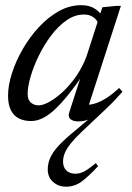

<svg xmlns="http://www.w3.org/2000/svg" viewBox="-20 -458 508 740"><path d="M452 -104.5Q441 -92 425.2 -75Q409.5 -58 386 -36L295.5 49.5Q269 74.5 253.2 94.2Q237.5 114 230.2 130.8Q223 147.5 223 165Q223 186.5 235.8 199Q248.5 211.5 271 211.5Q286.5 211.5 303 203.5Q319.5 195.5 349.5 170.5L358 182.5Q319 224.5 292.8 243Q266.5 261.5 235 261.5Q204.5 261.5 184.2 243Q164 224.5 164 195Q164 174 172 154Q180 134 199 111.5Q218 89 251 61L337.5 -11.5V-4Q323 3 309.5 6.5Q296 10 283 10Q261 10 251.2 0.8Q241.5 -8.5 246.5 -23.5L299.5 -187.5H312Q273.5 -130.5 242.8 -92.5Q212 -54.5 187 -32.2Q162 -10 140.8 -0.8Q119.5 8.5 100 8.5Q73 8.5 53 -1.5Q33 -11.5 22 -33.2Q11 -55 11 -89.5Q11 -128.5 26 -175.5Q41 -222.5 67.5 -268.5Q94 -314.5 129.5 -353Q165 -391.5 206.5 -414.8Q248 -438 292.5 -438Q321.5 -438 341 -427.2Q360.5 -416.5 376 -394.5L358 -369Q353 -382.5 339 -392.2Q325 -402 303.5 -402Q268 -402 235.8 -379.2Q203.5 -356.5 176.2 -320Q149 -283.5 128.8 -241.8Q108.5 -200 97.5 -161.2Q86.5 -122.5 86.5 -96Q86.5 -73.5 98.8 -62.8Q111 -52 129.5 -52Q146 -52 170.8 -65.8Q195.5 -79.5 222.5 -104.5Q249.5 -129.5 273.8 -164.5Q298 -199.5 313.5 -241L374.5 -430L430.5 -435.5H446L317 -36.5L308.5 -55Q324.5 -52.5 346 -59Q367.5 -65.5 391.5 -81Q415.5 -96.5 439 -119Z"/></svg>

Font: Newsreader 24pt
Style: Italic
Weight: 400
Italic angle: -17°
Designer: Hugues Gentile
Foundry: Production Type
Version: Version 1.003